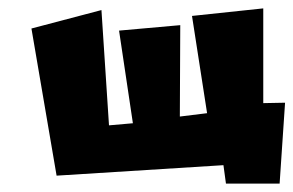

<svg xmlns="http://www.w3.org/2000/svg" viewBox="-20 -438 700 458"><path d="M55 -370 115 -19 513 -44 519 0H647L660 -193L608 -192V-418L438 -400L474 -168L409 -160L410 -378L264 -365L297 -144L240 -139L222 -414Z"/></svg>

Font: Super Mario
Style: Regular
Weight: 400
Version: Version 1.0